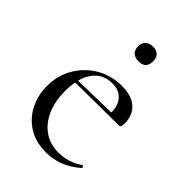

<svg xmlns="http://www.w3.org/2000/svg" viewBox="-183 -679 775 775"><g transform="rotate(45 204.0 -292.0)"><path d="M224 12Q162 12 120 -15.5Q78 -43 57 -87Q36 -131 36 -180Q36 -241 64.5 -289.5Q93 -338 141.5 -366.5Q190 -395 251 -395Q306 -395 335.5 -368.5Q365 -342 365 -296Q365 -285 363 -279Q361 -273 353 -273H295Q299 -322 277.5 -348.5Q256 -375 217 -375Q161 -375 131.5 -333Q102 -291 102 -219Q102 -162 120.5 -118Q139 -74 174.5 -48.5Q210 -23 259 -23Q285 -23 312 -31Q339 -39 363 -56Q365 -58 368.5 -53.5Q372 -49 370 -46Q334 -15 298 -1.5Q262 12 224 12ZM84 -271 83 -284 311 -289V-273ZM227 -512Q206 -512 194.5 -523Q183 -534 183 -554Q183 -574 194.5 -585Q206 -596 227 -596Q247 -596 258 -585Q269 -574 269 -554Q269 -512 227 -512Z"/></g></svg>

Font: Cormorant Light
Style: Regular
Weight: 400
Version: Version 4.000